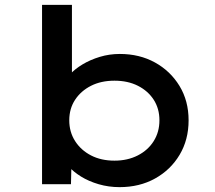

<svg xmlns="http://www.w3.org/2000/svg" viewBox="-20 -760 885 790"><path d="M472 10Q427 10 386 -2Q345 -14 313.5 -33.5Q282 -53 261.5 -76.5Q241 -100 235 -121L275 -128L272 -2H153V-740H276V-405L243 -409Q248 -432 268 -454Q288 -476 319.5 -495Q351 -514 390.5 -526Q430 -538 473 -538Q554 -538 617.5 -503Q681 -468 718.5 -406.5Q756 -345 756 -265Q756 -185 719 -123Q682 -61 618 -25.5Q554 10 472 10ZM451 -99Q505 -99 547 -120.5Q589 -142 612.5 -179.5Q636 -217 636 -265Q636 -313 612.5 -349.5Q589 -386 547.5 -407Q506 -428 451 -428Q396 -428 354.5 -407Q313 -386 289 -349.5Q265 -313 265 -265Q265 -217 289 -179.5Q313 -142 354.5 -120.5Q396 -99 451 -99Z"/></svg>

Font: Lexend Giga Medium
Style: Regular
Weight: 500
Designer: Bonnie Shaver-Troup, Thomas Jockin
Foundry: Lexend
Version: Version 1.007